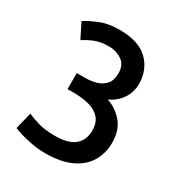

<svg xmlns="http://www.w3.org/2000/svg" viewBox="-171 -829 905 964"><g transform="rotate(30 282.0 -347.0)"><path d="M229 15Q190 15 152 8Q114 1 85 -7.5Q56 -16 42 -23L66 -120Q87 -110 127.5 -97.5Q168 -85 226 -85Q306 -85 342 -116Q378 -147 378 -201Q378 -247 354.5 -273Q331 -299 291.5 -309.5Q252 -320 204 -320H166V-413H215Q247 -413 277.5 -421.5Q308 -430 328 -452.5Q348 -475 348 -516Q348 -566 314.5 -588Q281 -610 239 -610Q192 -610 158 -596Q124 -582 99 -565L56 -651Q83 -669 131.5 -689Q180 -709 243 -709Q357 -709 410.5 -655.5Q464 -602 464 -521Q464 -472 437 -433.5Q410 -395 367 -376Q421 -358 458 -314Q495 -270 495 -199Q495 -138 466.5 -89.5Q438 -41 379 -13Q320 15 229 15Z"/></g></svg>

Font: Ubuntu Sans SemiBold
Style: Regular
Weight: 600
Designer: Dalton Maag Ltd
Foundry: Dalton Maag Ltd
Version: Version 1.006; ttfautohint (v1.8.4.7-5d5b)